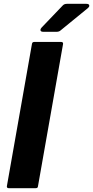

<svg xmlns="http://www.w3.org/2000/svg" viewBox="-20 -982 486 1002"><path d="M178 -9Q177 0 167 0H25Q20 0 17.5 -3Q15 -6 16 -11L147 -754Q149 -763 158 -763H300Q305 -763 307.5 -760Q310 -757 309 -752ZM206 -816Q191 -816 191 -826Q191 -831 197 -838L307 -953Q315 -962 329 -962H431Q446 -962 446 -952Q446 -946 439 -940L297 -824Q289 -816 275 -816Z"/></svg>

Font: Open Sauce Two ExtraBold Italic
Style: Regular
Weight: 800
Italic angle: -10°
Designer: Alfredo Marco Pradil
Foundry: Creative Sauce Fz LLC
Version: Version 1.477